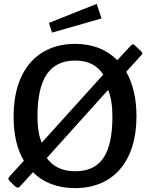

<svg xmlns="http://www.w3.org/2000/svg" viewBox="-20 -959 776 989"><path d="M478 -939 232 -841 248 -791 503 -864ZM709 -693 673 -727C667 -733 660 -731 654 -724L584 -649C530 -704 457 -733 367 -733C172 -733 50 -596 50 -359C50 -266 68 -189 103 -131L27 -48C21 -40 22 -35 31 -25L57 0C68 10 76 10 85 -1L150 -72C203 -18 277 10 367 10C562 10 683 -126 683 -360C683 -453 664 -530 630 -589L709 -676C715 -681 714 -688 709 -693ZM173 -359C173 -556 237 -647 367 -647C432 -647 480 -624 512 -575L195 -224C180 -259 173 -304 173 -359ZM559 -359C559 -164 498 -77 368 -77C302 -77 254 -99 221 -145L537 -496C552 -459 559 -415 559 -359Z"/></svg>

Font: United Sans Medium
Style: Regular
Weight: 500
Designer: Pablo Impallari, Rodrigo Fuenzalida (Modified by Dan O. Williams)
Version: Version 1.000;PS 001.000;hotconv 1.0.88;makeotf.lib2.5.64775